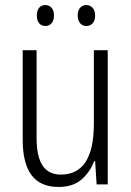

<svg xmlns="http://www.w3.org/2000/svg" viewBox="-20 -731 521 761"><path d="M407 -532V0H363L357 -92H353Q337 -49 303 -19.5Q269 10 213 10Q139 10 104.5 -37.5Q70 -85 70 -176V-532H125V-186Q125 -110 149 -74.5Q173 -39 221 -39Q352 -39 352 -240V-532ZM126 -670Q126 -689 135 -700Q144 -711 160 -711Q175 -711 184.5 -700Q194 -689 194 -670Q194 -650 184.5 -639Q175 -628 160 -628Q144 -628 135 -639Q126 -650 126 -670ZM288 -670Q288 -689 297.5 -700Q307 -711 322 -711Q337 -711 347 -700Q357 -689 357 -670Q357 -650 347.5 -639Q338 -628 322 -628Q307 -628 297.5 -639Q288 -650 288 -670Z"/></svg>

Font: Noto Sans Condensed Light
Style: Regular
Weight: 300
Width: 3
Designer: Monotype Design Team
Foundry: Monotype Imaging Inc.
Version: Version 2.013; ttfautohint (v1.8.4.7-5d5b)